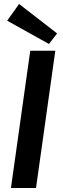

<svg xmlns="http://www.w3.org/2000/svg" viewBox="-20 -945 319 965"><path d="M76 -925 16 -841 226 -724 267 -777ZM258 -690H132L35 0H161Z"/></svg>

Font: Exo 2 Semi Bold
Style: Italic
Weight: 600
Italic angle: -8°
Designer: Natanael Gama
Version: Version 1.001;PS 001.001;hotconv 1.0.88;makeotf.lib2.5.64775